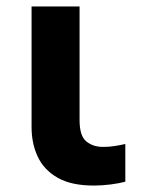

<svg xmlns="http://www.w3.org/2000/svg" viewBox="-20 -566 441 596"><path d="M271 10Q201 10 158.5 -14.5Q116 -39 97 -80Q78 -121 78 -171V-546H227V-193Q227 -144 248 -127Q269 -110 299 -110Q319 -110 335 -112.5Q351 -115 369 -119V-2Q351 3 324 6.5Q297 10 271 10Z"/></svg>

Font: RS Noto Sans
Style: Bold
Weight: 700
Designer: Monotype Design Team
Foundry: Monotype Imaging Inc.
Version: Version 3.10